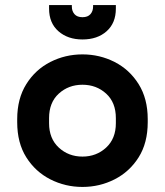

<svg xmlns="http://www.w3.org/2000/svg" viewBox="-20 -725 652 759"><path d="M306 14Q238 14 179 -16Q120 -46 84 -103Q48 -160 48 -242V-254Q48 -335 84 -392.5Q120 -450 179 -480Q238 -510 306 -510Q374 -510 433 -480Q492 -450 528 -392.5Q564 -335 564 -254V-242Q564 -160 528 -103Q492 -46 433 -16Q374 14 306 14ZM306 -106Q361 -106 399.5 -141.5Q438 -177 438 -238V-258Q438 -320 399.5 -355Q361 -390 306 -390Q251 -390 212.5 -355Q174 -320 174 -258V-238Q174 -177 212.5 -141.5Q251 -106 306 -106ZM306 -569Q248 -569 211 -601.5Q174 -634 174 -691V-705H264V-699Q264 -681 274.5 -669Q285 -657 306 -657Q327 -657 337.5 -669Q348 -681 348 -699V-705H438V-691Q438 -634 401.5 -601.5Q365 -569 306 -569Z"/></svg>

Font: Space Mono
Style: Bold
Weight: 700
Monospace: yes
Designer: Colophon Foundry + Benjamin Critton
Foundry: Colophon Foundry & Benjamin Critton
Version: Version 1.003; ttfautohint (v1.8.4.7-5d5b)